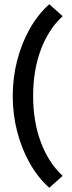

<svg xmlns="http://www.w3.org/2000/svg" viewBox="-20 -765 339 904"><path d="M212 119Q159 72 120.5 4Q82 -64 61 -145Q40 -226 40 -313Q40 -400 61 -481Q82 -562 120.5 -630Q159 -698 212 -745L275 -689Q209 -628 172.5 -531.5Q136 -435 136 -313Q136 -192 172.5 -95Q209 2 275 63Z"/></svg>

Font: Outfit Medium
Style: Regular
Weight: 500
Designer: Rodrigo Fuenzalida
Foundry: fragTYPE
Version: Version 1.100; ttfautohint (v1.8.4.7-5d5b);gftools[0.9.27]